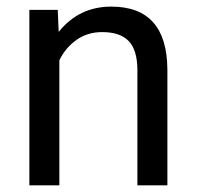

<svg xmlns="http://www.w3.org/2000/svg" viewBox="-20 -558 592 578"><path d="M153.8 -528.3H68.4V0H158.7V-376.5C170.9 -401.9 188.5 -422.4 210.4 -438C232.4 -453.6 258.3 -461.4 287.6 -461.4C323.7 -461.4 350.6 -452.1 367.7 -434.1C384.8 -416 393.1 -387.7 393.6 -349.6V0H483.9V-349.1C482.9 -475.1 426.8 -538.1 314.9 -538.1C250 -538.1 197.3 -512.7 156.7 -461.9Z"/></svg>

Font: Vazir
Style: Regular
Weight: 400
Designer: Saber Rastikerdar
Foundry: Saber Rastikerdar
Version: Version 27.002;January 24, 2021;FontCreator 13.0.0.2683 64-b